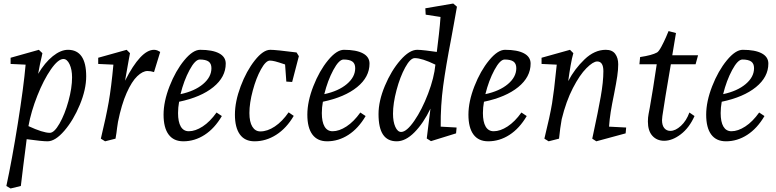

<svg xmlns="http://www.w3.org/2000/svg" viewBox="-20 -790 4392 1087"><path d="M125 -424 40 -428V-463L200 -508L220 -489L216 -469Q207 -434 196 -372Q234 -436 279 -472Q324 -508 365 -508Q416 -508 442 -470.5Q468 -433 468 -358Q468 -284 432 -197Q396 -110 344.5 -50Q293 10 249 10Q218 10 131 -2L126 38Q119 91 112 147Q105 203 98 263L40 277L16 263Q48 115 81 -91.5Q114 -298 125 -424ZM262 -38Q287 -38 317 -90.5Q347 -143 367.5 -217.5Q388 -292 388 -352Q388 -396 374 -426Q360 -456 339 -456Q309 -456 268 -397Q227 -338 191.5 -248.5Q156 -159 141 -76Q223 -38 262 -38Z M622 -424 536 -428V-463L697 -508L716 -489L708 -446Q691 -353 688 -333Q777 -508 852 -508Q863 -508 872 -504Q881 -500 887 -496L852 -382Q833 -388 815 -388Q788 -388 757 -358.5Q726 -329 697 -264Q668 -199 648 -100L643 -67Q640 -38 634 -5L575 10L551 -5Q581 -130 595.5 -212.5Q610 -295 622 -424Z M906 -141Q906 -215 940 -302Q974 -389 1023 -448.5Q1072 -508 1113 -508Q1183 -508 1220.5 -488Q1258 -468 1258 -430Q1258 -354 1188 -297Q1118 -240 994 -214Q988 -181 988 -150Q988 -100 1003.5 -73.5Q1019 -47 1049 -47Q1086 -47 1127.5 -74Q1169 -101 1206 -153L1236 -133Q1195 -63 1138.5 -26.5Q1082 10 1018 10Q963 10 934.5 -28.5Q906 -67 906 -141ZM1177 -404Q1177 -430 1161 -441.5Q1145 -453 1111 -453Q1085 -453 1053 -393.5Q1021 -334 1002 -257Q1082 -274 1129.5 -314Q1177 -354 1177 -404Z M1310 -141Q1310 -215 1342.5 -301.5Q1375 -388 1422.5 -448Q1470 -508 1510 -508Q1542 -508 1659 -493L1672 -472L1634 -326L1601 -328L1594 -425Q1556 -438 1538 -442.5Q1520 -447 1508 -447Q1485 -447 1457.5 -397.5Q1430 -348 1411 -277Q1392 -206 1392 -150Q1392 -100 1408.5 -73Q1425 -46 1454 -46Q1494 -46 1536 -74Q1578 -102 1614 -154L1643 -134Q1602 -64 1544 -27Q1486 10 1421 10Q1366 10 1338 -29Q1310 -68 1310 -141Z M1720 -141Q1720 -215 1754 -302Q1788 -389 1837 -448.5Q1886 -508 1927 -508Q1997 -508 2034.5 -488Q2072 -468 2072 -430Q2072 -354 2002 -297Q1932 -240 1808 -214Q1802 -181 1802 -150Q1802 -100 1817.5 -73.5Q1833 -47 1863 -47Q1900 -47 1941.5 -74Q1983 -101 2020 -153L2050 -133Q2009 -63 1952.5 -26.5Q1896 10 1832 10Q1777 10 1748.5 -28.5Q1720 -67 1720 -141ZM1991 -404Q1991 -430 1975 -441.5Q1959 -453 1925 -453Q1899 -453 1867 -393.5Q1835 -334 1816 -257Q1896 -274 1943.5 -314Q1991 -354 1991 -404Z M2123 -144Q2123 -218 2159 -304Q2195 -390 2246.5 -449Q2298 -508 2342 -508Q2359 -508 2392.5 -504Q2426 -500 2453 -496Q2459 -544 2465 -596.5Q2471 -649 2474 -694L2390 -707L2388 -743L2546 -770L2567 -752Q2559 -705 2550.5 -659.5Q2542 -614 2534 -569Q2504 -414 2489 -303.5Q2474 -193 2475 -73L2565 -68L2562 -35L2420 9L2396 -6L2405 -79Q2413 -148 2417 -175Q2377 -92 2326.5 -41Q2276 10 2226 10Q2174 10 2148.5 -28Q2123 -66 2123 -144ZM2251 -43Q2282 -43 2325.5 -106Q2369 -169 2403.5 -259.5Q2438 -350 2445 -424Q2369 -461 2328 -461Q2303 -461 2274 -408Q2245 -355 2225 -280Q2205 -205 2205 -146Q2205 -101 2218 -72Q2231 -43 2251 -43Z M2632 -141Q2632 -215 2666 -302Q2700 -389 2749 -448.5Q2798 -508 2839 -508Q2909 -508 2946.5 -488Q2984 -468 2984 -430Q2984 -354 2914 -297Q2844 -240 2720 -214Q2714 -181 2714 -150Q2714 -100 2729.5 -73.5Q2745 -47 2775 -47Q2812 -47 2853.5 -74Q2895 -101 2932 -153L2962 -133Q2921 -63 2864.5 -26.5Q2808 10 2744 10Q2689 10 2660.5 -28.5Q2632 -67 2632 -141ZM2903 -404Q2903 -430 2887 -441.5Q2871 -453 2837 -453Q2811 -453 2779 -393.5Q2747 -334 2728 -257Q2808 -274 2855.5 -314Q2903 -354 2903 -404Z M3129 -397 3132 -424 3046 -428V-463L3207 -508L3226 -489Q3218 -462 3210.5 -419Q3203 -376 3197 -331Q3233 -400 3289.5 -454Q3346 -508 3410 -508Q3446 -508 3463 -485Q3480 -462 3480 -426Q3480 -395 3474.5 -358Q3469 -321 3457 -260Q3444 -197 3437.5 -156Q3431 -115 3428 -73L3525 -68L3522 -35L3356 10L3333 -5L3340 -38Q3366 -158 3381 -242.5Q3396 -327 3396 -387Q3396 -442 3361 -442Q3338 -442 3300 -404Q3262 -366 3223.5 -291.5Q3185 -217 3160 -115Q3151 -66 3145 -5L3086 10L3062 -5Q3094 -135 3105.5 -205Q3117 -275 3129 -397Z M3740 7Q3699 7 3673.5 -21Q3648 -49 3648 -102Q3648 -125 3652 -145L3659 -182Q3676 -277 3698 -426H3600L3604 -467Q3671 -477 3700 -493Q3710 -499 3724.5 -526Q3739 -553 3750.5 -579.5Q3762 -606 3765 -614L3807 -603L3786 -477H3932L3918 -426H3778L3767 -361Q3747 -246 3730 -133Q3728 -117 3728 -110Q3728 -80 3741 -64.5Q3754 -49 3775 -49Q3804 -49 3835 -77.5Q3866 -106 3883 -153L3912 -133Q3882 -66 3834 -29.5Q3786 7 3740 7Z M3978 -141Q3978 -215 4012 -302Q4046 -389 4095 -448.5Q4144 -508 4185 -508Q4255 -508 4292.5 -488Q4330 -468 4330 -430Q4330 -354 4260 -297Q4190 -240 4066 -214Q4060 -181 4060 -150Q4060 -100 4075.5 -73.5Q4091 -47 4121 -47Q4158 -47 4199.5 -74Q4241 -101 4278 -153L4308 -133Q4267 -63 4210.5 -26.5Q4154 10 4090 10Q4035 10 4006.5 -28.5Q3978 -67 3978 -141ZM4249 -404Q4249 -430 4233 -441.5Q4217 -453 4183 -453Q4157 -453 4125 -393.5Q4093 -334 4074 -257Q4154 -274 4201.5 -314Q4249 -354 4249 -404Z"/></svg>

Font: Andada Pro
Style: Italic
Weight: 400
Italic angle: -7°
Designer: Carolina Giovagnoli
Foundry: Huerta Tipografica
Version: Version 3.005; ttfautohint (v1.8.4)